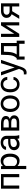

<svg xmlns="http://www.w3.org/2000/svg" viewBox="2366 -2944 791 5562"><g transform="rotate(-90 2761.0 -162.5)"><path d="M500.5 0V-528.3H76.2V0H167V-453.6H410.2V0Z M1091.8 -258.3V-266.6C1091.8 -351.9 1073.3 -418.5 1036.4 -466.3C999.4 -514.2 949.2 -538.1 885.7 -538.1C820.3 -538.1 769.2 -515.3 732.4 -469.7L728 -528.3H645.5V203.1H735.8V-51.3C772.6 -10.6 823.1 9.8 887.2 9.8C950 9.8 999.8 -14.8 1036.6 -64C1073.4 -113.1 1091.8 -177.9 1091.8 -258.3ZM1001.5 -268.6C1001.5 -200.8 988.7 -149.8 963.1 -115.5C937.6 -81.1 903.2 -64 859.9 -64C804.2 -64 762.9 -88.1 735.8 -136.2V-388.7C763.2 -437.2 804.2 -461.4 858.9 -461.4C903.2 -461.4 938 -444.2 963.4 -409.7C988.8 -375.2 1001.5 -328.1 1001.5 -268.6Z M1532.7 0H1627.4V-7.8C1615.1 -36.5 1608.9 -75 1608.9 -123.5V-366.7C1607.6 -420.1 1589.7 -462 1555.2 -492.4C1520.7 -522.9 1473 -538.1 1412.1 -538.1C1373.7 -538.1 1338.5 -530.9 1306.4 -516.6C1274.3 -502.3 1248.9 -482.8 1230.2 -458.3C1211.5 -433.7 1202.1 -408.2 1202.1 -381.8H1293C1293 -404.9 1303.9 -424.6 1325.7 -440.9C1347.5 -457.2 1374.5 -465.3 1406.7 -465.3C1443.5 -465.3 1471.4 -456 1490.2 -437.3C1509.1 -418.5 1518.6 -393.4 1518.6 -361.8V-320.3H1430.7C1354.8 -320.3 1296 -305.1 1254.2 -274.7C1212.3 -244.2 1191.4 -201.5 1191.4 -146.5C1191.4 -101.2 1208.1 -63.9 1241.5 -34.4C1274.8 -5 1317.5 9.8 1369.6 9.8C1427.9 9.8 1478 -12 1520 -55.7C1523.3 -29 1527.5 -10.4 1532.7 0ZM1382.8 -68.8C1353.2 -68.8 1328.9 -76.8 1310.1 -92.8C1291.2 -108.7 1281.7 -130.9 1281.7 -159.2C1281.7 -224 1337.1 -256.3 1447.8 -256.3H1518.6V-147.9C1507.2 -124.5 1488.8 -105.5 1463.4 -90.8C1438 -76.2 1411.1 -68.8 1382.8 -68.8Z M1758.8 0H1997.6C2062.7 0 2113 -12.9 2148.7 -38.6C2184.3 -64.3 2202.1 -101.4 2202.1 -149.9C2202.1 -180.2 2192.5 -206.2 2173.1 -228C2153.7 -249.8 2128.1 -264.5 2096.2 -272C2124.8 -282.4 2146.5 -297.4 2161.1 -317.1C2175.8 -336.8 2183.1 -358.9 2183.1 -383.3C2183.1 -430.8 2164.3 -466.9 2126.7 -491.5C2089.1 -516 2035.2 -528.3 1964.8 -528.3H1758.8ZM1849.1 -231.9H1995.1C2072.6 -231.9 2111.3 -205.6 2111.3 -152.8C2111.3 -127.4 2102 -107.7 2083.3 -93.8C2064.5 -79.8 2036.3 -72.8 1998.5 -72.8H1849.1ZM1849.1 -304.2V-455.1H1972.7C2052.7 -453.5 2092.8 -427.9 2092.8 -378.4C2092.8 -328.9 2050.5 -304.2 1965.8 -304.2Z M2297.9 -269V-262.7C2297.9 -180.7 2320.1 -114.7 2364.5 -64.9C2408.9 -15.1 2467 9.8 2538.6 9.8C2586.1 9.8 2628.2 -1.6 2664.8 -24.4C2701.4 -47.2 2729.6 -79 2749.3 -119.9C2769 -160.7 2778.8 -206.9 2778.8 -258.3V-264.6C2778.8 -347.3 2756.6 -413.6 2712.2 -463.4C2667.7 -513.2 2609.5 -538.1 2537.6 -538.1C2491 -538.1 2449.6 -526.9 2413.3 -504.4C2377 -481.9 2348.7 -450 2328.4 -408.7C2308 -367.4 2297.9 -320.8 2297.9 -269ZM2388.7 -258.3C2388.7 -324.4 2402.3 -375.2 2429.7 -410.6C2457 -446.1 2493 -463.9 2537.6 -463.9C2583.2 -463.9 2619.7 -445.9 2647.2 -409.9C2674.7 -373.9 2688.5 -327 2688.5 -269C2688.5 -204.3 2675 -153.9 2647.9 -117.9C2620.9 -81.9 2584.5 -64 2538.6 -64C2493 -64 2456.6 -81.7 2429.4 -117.2C2402.3 -152.7 2388.7 -199.7 2388.7 -258.3Z M3104 -64C3057.5 -64 3021.6 -80.4 2996.6 -113.3C2971.5 -146.2 2959 -193 2959 -253.9V-271C2959 -333.5 2971.6 -381.3 2996.8 -414.3C3022.1 -447.3 3057.6 -463.9 3103.5 -463.9C3137.7 -463.9 3166.4 -452.9 3189.7 -430.9C3213 -408.9 3225.9 -380.9 3228.5 -346.7H3314C3311.4 -403.3 3290.4 -449.4 3251.2 -484.9C3212 -520.3 3162.8 -538.1 3103.5 -538.1C3055.3 -538.1 3013.6 -527 2978.3 -504.9C2943 -482.7 2915.9 -451.7 2897 -411.6C2878.1 -371.6 2868.7 -325.8 2868.7 -274.4V-259.3C2868.7 -175.9 2889.9 -110.3 2932.4 -62.3C2974.9 -14.2 3032.1 9.8 3104 9.8C3139.8 9.8 3173.7 1.6 3205.8 -14.6C3237.9 -30.9 3263.5 -52.7 3282.7 -80.1C3301.9 -107.4 3312.3 -136.2 3314 -166.5H3228.5C3225.9 -137.2 3212.6 -112.8 3188.5 -93.3C3164.4 -73.7 3136.2 -64 3104 -64Z M3588.4 -132.3 3456.5 -528.3H3357.9L3546.4 -5.9L3526.4 47.9C3515.3 80.7 3501.2 103.4 3484.1 115.7C3467 128.1 3443.2 134.3 3412.6 134.3L3388.2 132.3V205.6L3421.9 211.9L3439 213.4C3510.6 213.4 3562.8 169.4 3595.7 81.5L3808.1 -528.3H3711.4Z M3856.9 -73.7H3815.9L3815.4 155.3H3905.8V0H4274.4V155.3H4364.7V-73.7H4296.9V-528.3H3956.5L3948.2 -317.4C3943.4 -226.2 3923.3 -157.9 3888.2 -112.3ZM3963.9 -73.7C4008.1 -132 4033 -213.7 4038.6 -318.8L4043.9 -444.8H4206.5V-73.7Z M4806.6 -528.3 4563 -142.6V-528.3H4472.7V0H4563L4806.6 -385.3V0H4897V-528.3Z M5445.8 -528.3H5223.6C5163.1 -528 5114.7 -513.1 5078.6 -483.6C5042.5 -454.2 5024.4 -415.4 5024.4 -367.2C5024.4 -332.7 5033.4 -302.5 5051.5 -276.6C5069.6 -250.7 5095.5 -231.6 5129.4 -219.2L4996.6 0H5094.2L5218.8 -205.6H5355V0H5445.8ZM5115.2 -366.2C5115.2 -392.6 5125.2 -414 5145 -430.4C5164.9 -446.9 5191.6 -455.1 5225.1 -455.1H5355V-279.8H5211.4C5182.5 -280.1 5159.2 -288.2 5141.6 -304C5124 -319.7 5115.2 -340.5 5115.2 -366.2Z"/></g></svg>

Font: Roboto1
Style: rg
Weight: 400
Designer: Google
Version: Version 2.137; 2017